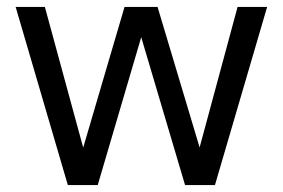

<svg xmlns="http://www.w3.org/2000/svg" viewBox="-20 -532 813 552"><path d="M175 0 25 -512H109L224 -90H214L338 -512H433L559 -91L549 -90L663 -512H748L598 0H512L381 -442H391L261 0Z"/></svg>

Font: DM Sans 12pt
Style: Regular
Weight: 400
Version: Version 4.004;gftools[0.9.30]